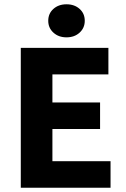

<svg xmlns="http://www.w3.org/2000/svg" viewBox="-20 -875 588 895"><path d="M76.9 0V-651.8H485.3V-528.2H224.3V-397.3H446.5V-273.7H224.3V-123.6H495.3V0ZM290 -700.9Q253.1 -700.9 229 -722.9Q204.9 -744.8 204.9 -778.1Q204.9 -812.1 229 -833.5Q253.1 -855 290 -855Q327.1 -855 351.1 -833.5Q375.1 -812.1 375.1 -778.1Q375.1 -744.8 351.1 -722.9Q327.1 -700.9 290 -700.9Z"/></svg>

Font: Source Sans 3
Style: Regular
Weight: 200
Designer: Paul D. Hunt
Foundry: Adobe
Version: Version 3.046;hotconv 1.0.118;makeotfexe 2.5.65603